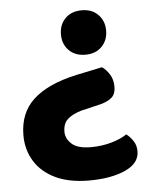

<svg xmlns="http://www.w3.org/2000/svg" viewBox="-49 -525 587 732"><g transform="rotate(-5 244.5 -158.5)"><path d="M249 -239 349 -260Q364 -250 377 -230Q390 -210 390 -182Q390 -155 375.5 -141.5Q361 -128 332 -120L256 -102Q220 -91 202.5 -74.5Q185 -58 185 -27Q185 -1 207.5 19.5Q230 40 281 40Q322 40 359 29.5Q396 19 419 3Q434 15 445 31.5Q456 48 456 71Q456 117 401.5 141.5Q347 166 263 166Q187 166 134.5 141Q82 116 55 72Q28 28 28 -27Q28 -113 83.5 -164Q139 -215 249 -239ZM377 -398Q377 -361 353.5 -337Q330 -313 291 -313Q251 -313 227.5 -337Q204 -361 204 -398Q204 -435 227.5 -459Q251 -483 291 -483Q330 -483 353.5 -459Q377 -435 377 -398Z"/></g></svg>

Font: Baloo Bhaijaan 2
Style: Bold
Weight: 700
Designer: Sanskriti Dholi, Noopur Datye and Ek Type
Foundry: Ek Type
Version: Version 1.701